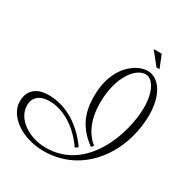

<svg xmlns="http://www.w3.org/2000/svg" viewBox="-239 -1063 1199 1257"><g transform="rotate(30 360.5 -434.5)"><path d="M538 -161C491 -194 431 -277 431 -423C431 -620 521 -735 598 -735C646 -735 696 -668 696 -542C696 -347 581 9 269 9C142 9 25 -68 25 -171C25 -228 61 -268 143 -268C224 -268 340 -222 434 -87L455 -102C371 -222 251 -300 115 -300C42 -300 -29 -268 -29 -169C-29 -64 97 35 269 35C563 35 750 -229 750 -516C750 -661 686 -761 598 -761C509 -761 375 -661 375 -446C375 -362 387 -239 524 -144ZM658 -809 620 -904H559L635 -809Z"/></g></svg>

Font: Parisienne
Style: Regular
Weight: 400
Designer: Astigmatic (AOETI)
Foundry: Astigmatic (AOETI)
Version: Version 1.000